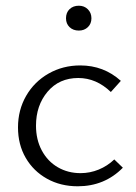

<svg xmlns="http://www.w3.org/2000/svg" viewBox="-20 -647 475 672"><path d="M211 -583Q211 -603 223.5 -615Q236 -627 256 -627Q275 -627 287.5 -614.5Q300 -602 300 -583Q300 -564 287.5 -552Q275 -540 256 -540Q236 -540 223.5 -552Q211 -564 211 -583ZM43 -201Q43 -262 71.5 -311.5Q100 -361 150 -389.5Q200 -418 261 -418Q343 -418 403 -364L368 -325Q317 -374 254 -374Q187 -374 146.5 -326Q106 -278 106 -207Q106 -158 126.5 -120Q147 -82 182.5 -61.5Q218 -41 262 -41Q295 -41 325.5 -53.5Q356 -66 380 -89L410 -60Q346 5 252 5Q192 5 144.5 -21.5Q97 -48 70 -94.5Q43 -141 43 -201Z"/></svg>

Font: Isabella Sans
Style: Regular
Weight: 400
Designer: Original fonts by Christian Thalmann (Catharsis Fonts), Modifications by Cristiano Sobral
Version: Version 0.002;July 12, 2020;FontCreator 13.0.0.2655 64-bit; 